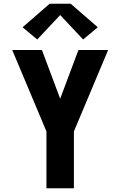

<svg xmlns="http://www.w3.org/2000/svg" viewBox="-20 -1001 640 1021"><path d="M227 0V-302L45 -735H203L300 -476L397 -735H555L373 -302V0ZM178 -791 100 -856 244 -981H356L500 -856L422 -791L300 -921Z"/></svg>

Font: Iosevka SS04 Heavy Extended
Style: Regular
Weight: 900
Width: 7
Monospace: yes
Designer: Belleve Invis
Foundry: Belleve Invis
Version: Version 19.0.0; ttfautohint (v1.8.4)